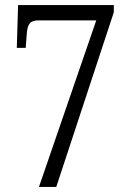

<svg xmlns="http://www.w3.org/2000/svg" viewBox="-20 -734 512 754"><path d="M133 0H201L427 -686V-714H51L46 -546H81L85 -600C88 -643 100 -654 133 -654H358Z"/></svg>

Font: Noto Serif Armenian Condensed Light
Style: Regular
Weight: 300
Width: 3
Designer: Monotype Design Team
Foundry: Monotype Imaging Inc.
Version: Version 2.008